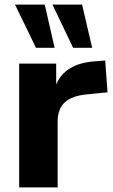

<svg xmlns="http://www.w3.org/2000/svg" viewBox="-20 -816 491 836"><path d="M231 0V-285.6C231 -360.4 271 -397 359.9 -405.3L448.2 -414.1L438 -552.7L391.1 -548.8C308.6 -543 251 -510.3 224.6 -448.2V-539.1H63.5V0ZM217.8 -607.9 174.8 -795.9H45.4L136.7 -607.9ZM381.3 -607.9 337.4 -795.9H208.5L298.3 -607.9Z"/></svg>

Font: Winston ExtraBold
Style: Regular
Weight: 800
Designer: Vernon Adams, Kim Jin-seong, David Berlow, Cristiano Sobral
Foundry: The Winston Project Authors
Version: Version 3.004